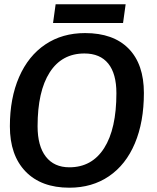

<svg xmlns="http://www.w3.org/2000/svg" viewBox="-20 -864 733 894"><path d="M26 -276Q26 -407 69 -505.5Q112 -604 191 -657Q270 -710 376 -710Q508 -710 579 -637.5Q650 -565 650 -431Q650 -296 608 -196.5Q566 -97 487.5 -43.5Q409 10 303 10Q172 10 99 -65.5Q26 -141 26 -276ZM522 -430Q522 -521 484 -568Q446 -615 373 -615Q268 -615 211.5 -527Q155 -439 155 -276Q155 -184 193.5 -134.5Q232 -85 303 -85Q408 -85 465 -174.5Q522 -264 522 -430ZM239 -844H565L553 -757H227Z"/></svg>

Font: Krub SemiBold
Style: Italic
Weight: 600
Italic angle: -8°
Designer: Ekaluck Peanpanawate
Foundry: Cadson Demak Co.,Ltd.
Version: Version 1.000; ttfautohint (v1.6)